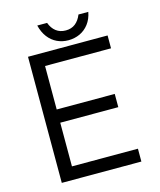

<svg xmlns="http://www.w3.org/2000/svg" viewBox="-119 -895 820 981"><g transform="rotate(-15 290.5 -404.5)"><path d="M85 0V-667H506V-599H157V-369H464V-299H157V-68H506V0ZM307 -695Q275 -695 247.5 -708Q220 -721 200.5 -746.5Q181 -772 172 -809H224Q235 -779 256 -763Q277 -747 307 -747Q337 -747 357.5 -763Q378 -779 390 -809H442Q435 -772 415.5 -746.5Q396 -721 368 -708Q340 -695 307 -695Z"/></g></svg>

Font: Maven Pro
Style: Regular
Weight: 400
Designer: Joe Prince
Foundry: Joe Prince
Version: Version 2.103